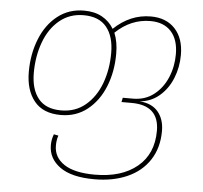

<svg xmlns="http://www.w3.org/2000/svg" viewBox="-52 -583 880 833"><g transform="rotate(5 388.0 -166.5)"><path d="M663 -38Q663 35 628.5 88Q594 141 532 168.5Q470 196 389 196Q289 196 238.5 159.5Q188 123 188 65Q188 40 197 17L217 21Q210 40 210 65Q210 116 255 146Q300 176 389 176Q505 176 573 120Q641 64 641 -37Q641 -148 521 -148H477L481 -167H525Q578 -167 616 -196.5Q654 -226 674 -273.5Q694 -321 694 -375Q694 -439 662 -474Q630 -509 572 -509Q487 -509 420 -445Q436 -407 436 -354Q436 -277 410 -212Q384 -147 335 -108Q286 -69 219 -69Q142 -69 103.5 -116.5Q65 -164 65 -244Q65 -321 91 -386.5Q117 -452 166 -490.5Q215 -529 281 -529Q327 -529 359.5 -511Q392 -493 411 -461Q482 -529 572 -529Q639 -529 677.5 -487.5Q716 -446 716 -374Q716 -320 696.5 -272Q677 -224 640.5 -193Q604 -162 555 -158Q609 -154 636 -121.5Q663 -89 663 -38ZM414 -356Q414 -428 381 -468.5Q348 -509 281 -509Q220 -509 176 -472.5Q132 -436 109.5 -374.5Q87 -313 87 -241Q87 -170 119.5 -129.5Q152 -89 219 -89Q281 -89 325 -126Q369 -163 391.5 -223.5Q414 -284 414 -356Z"/></g></svg>

Font: FiraGO Thin
Style: Italic
Weight: 100
Italic angle: -8°
Designer: bBox Type GmbH
Foundry: bBox Type GmbH
Version: Version 1.001